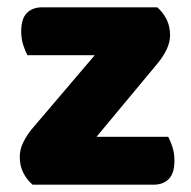

<svg xmlns="http://www.w3.org/2000/svg" viewBox="-20 -505 521 525"><path d="M69 0Q53 -14 43.5 -33Q34 -52 34 -76Q34 -96 43.5 -115.5Q53 -135 67 -152L239 -354H55Q49 -365 43.5 -382Q38 -399 38 -419Q38 -454 53.5 -469.5Q69 -485 95 -485H410Q426 -471 435.5 -452Q445 -433 445 -409Q445 -389 435.5 -369.5Q426 -350 412 -333L244 -131H440Q446 -120 451.5 -103Q457 -86 457 -66Q457 -31 441.5 -15.5Q426 0 400 0Z"/></svg>

Font: Baloo Tammudu
Style: Regular
Weight: 400
Designer: Omkar Shende and Ek Type
Foundry: Ek Type
Version: Version 1.007;PS 1.000;hotconv 1.0.88;makeotf.lib2.5.647800